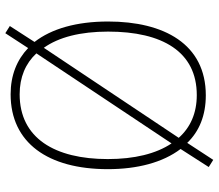

<svg xmlns="http://www.w3.org/2000/svg" viewBox="-70 -715 823 723"><g transform="rotate(-90 341.5 -353.5)"><path d="M622 -358C622 -476 595 -571 545 -635L605 -728L578 -745L522 -659C478 -701 420 -725 348 -725C165 -725 66 -584 66 -359C66 -248 91 -152 142 -85L74 21L101 38L165 -60C208 -15 268 10 344 10C537 10 622 -147 622 -358ZM104 -359C104 -559 183 -691 348 -691C412 -691 464 -669 502 -628L163 -119C124 -177 104 -259 104 -359ZM584 -358C584 -153 508 -24 345 -24C277 -24 223 -48 184 -92L523 -600C563 -544 584 -462 584 -358Z"/></g></svg>

Font: Noto Sans Bengali SemiCondensed ExtraLight
Style: Regular
Weight: 200
Width: 4
Designer: Joana Ranito - Universal Thirst; Jelle Bosma - Monotype Design Team
Foundry: Universal Thirst ehf.
Version: Version 3.000